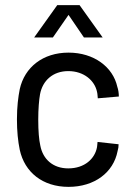

<svg xmlns="http://www.w3.org/2000/svg" viewBox="-20 -720 520 748"><path d="M247 8C348 8 422 -48 438 -131C441 -141 442 -149 442 -158L360 -167C359 -158 359 -153 358 -147C350 -102 310 -64 246 -64C186 -64 147 -100 137 -153C132 -175 129 -209 129 -254C129 -295 132 -331 136 -353C146 -406 186 -443 246 -443C307 -443 349 -406 358 -362C360 -355 360 -345 361 -337L443 -344C443 -356 441 -371 437 -382C420 -459 346 -515 247 -515C147 -515 76 -458 57 -373C51 -342 46 -305 46 -255C46 -209 50 -170 57 -136C76 -49 146 8 247 8ZM113 -574H186L247 -662L307 -574H380L290 -700H203Z"/></svg>

Font: Vanilla Cream Book
Style: Regular
Weight: 400
Designer: Jeremy Tribby, Jinavaṁso
Foundry: Tribby Type
Version: Version 1.422;Glyphs 3.1.2 (3151)